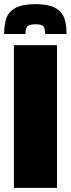

<svg xmlns="http://www.w3.org/2000/svg" viewBox="-22 -906 341 926"><path d="M45 0V-688H253V0ZM299 -742H196Q196 -766 188.5 -777.5Q181 -789 149 -789Q117 -789 109 -777.5Q101 -766 101 -742H-2Q-2 -789 9.5 -820Q21 -851 54 -868.5Q87 -886 149 -886Q210 -886 243 -868.5Q276 -851 287.5 -820Q299 -789 299 -742Z"/></svg>

Font: Saira Semi Condensed Black
Style: Regular
Weight: 900
Width: 4
Designer: Hector Gatti with collaboration of the Omnibus-Type team
Foundry: Omnibus-Type
Version: Version 1.001; ttfautohint (v1.8)